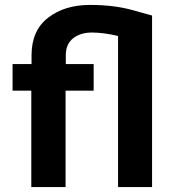

<svg xmlns="http://www.w3.org/2000/svg" viewBox="-20 -759 705 779"><path d="M597 -696V0H459V-613Q400 -627 353 -627Q306 -627 276.5 -603.5Q247 -580 247 -535V-499H360V-391H246V0H107V-391H31V-499H108V-535Q108 -635 175 -687Q242 -739 345 -739Q441 -739 516 -718.5Q591 -698 597 -696Z"/></svg>

Font: XXII Aven Bold
Style: Regular
Weight: 700
Designer: Lecter Johnson
Foundry: Doubletwo Studios
Version: Version 1.001